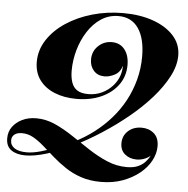

<svg xmlns="http://www.w3.org/2000/svg" viewBox="-96 -780 1003 1027"><g transform="rotate(5 406.0 -267.0)"><path d="M314 -243Q248 -243 196.5 -264Q145 -285 115.5 -325Q86 -365 86 -422Q86 -486 122 -541Q158 -596 219.5 -636.5Q281 -677 359.5 -699.5Q438 -722 524 -722Q615 -722 685.5 -697Q756 -672 796.5 -627Q837 -582 837 -521Q837 -467 806.5 -408.5Q776 -350 724.5 -291.5Q673 -233 606.5 -178.5Q540 -124 466.5 -76.5Q393 -29 320.5 6.5Q248 42 182.5 62Q117 82 68 82Q21 82 -7.5 62Q-36 42 -36 -1Q-36 -36 -17 -62.5Q2 -89 35 -105Q68 -121 110 -121Q162 -121 211 -99Q260 -77 308.5 -44.5Q357 -12 406.5 20.5Q456 53 507.5 75Q559 97 614 97Q651 97 675 86Q699 75 714 58Q729 41 737 25Q722 38 702.5 45Q683 52 663 52Q626 52 600.5 31Q575 10 575 -28Q575 -68 603.5 -94Q632 -120 676 -120Q715 -120 742 -97Q769 -74 769 -28Q769 11 748.5 49.5Q728 88 689.5 119Q651 150 599 169Q547 188 483 188Q423 188 376 172Q329 156 291 130.5Q253 105 220.5 76.5Q188 48 159 22.5Q130 -3 101.5 -19Q73 -35 41 -35Q15 -35 0.5 -23.5Q-14 -12 -14 8Q-14 35 9 50Q32 65 75 65Q107 65 149.5 53Q192 41 238 23Q284 5 323 -15Q378 -42 426.5 -79Q475 -116 515.5 -162Q556 -208 584.5 -261Q613 -314 629 -374Q645 -434 645 -499Q645 -596 608 -650Q571 -704 501 -704Q449 -704 407.5 -676.5Q366 -649 336.5 -603Q307 -557 291.5 -502Q276 -447 276 -391Q276 -356 285 -329Q294 -302 315.5 -288Q337 -274 375 -274Q415 -274 448.5 -290Q482 -306 505.5 -332.5Q529 -359 539 -390Q543 -403 545 -416Q547 -429 547 -441Q536 -405 507.5 -390.5Q479 -376 454 -376Q417 -376 395.5 -400Q374 -424 374 -460Q374 -504 404.5 -533Q435 -562 477 -562Q521 -562 546 -530.5Q571 -499 571 -447Q571 -387 538 -341Q505 -295 447 -269Q389 -243 314 -243Z"/></g></svg>

Font: Playfair Display ExtraBold
Style: Italic
Weight: 800
Italic angle: -14°
Designer: Claus Eggers Sørensen
Foundry: Claus Eggers Sørensen
Version: Version 1.203